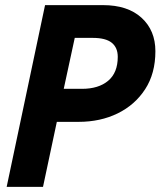

<svg xmlns="http://www.w3.org/2000/svg" viewBox="-20 -730 640 750"><path d="M6 0 156 -710H382Q479 -710 533 -660.5Q587 -611 587 -530Q587 -443 547 -381.5Q507 -320 439.5 -287Q372 -254 287 -254H202L148 0ZM229 -383H300Q365 -383 402.5 -414.5Q440 -446 440 -508Q440 -544 416.5 -563Q393 -582 342 -582H272Z"/></svg>

Font: Geist Mono
Style: Bold Italic
Weight: 700
Italic angle: -12°
Monospace: yes
Designer: Basement.studio, Andrés Briganti, Mateo Zaragoza
Foundry: Basement.studio, Vercel, Andrés Briganti, Guido Ferreyra, Mateo Zaragoza
Version: Version 1.500; ttfautohint (v1.8.4.7-5d5b)